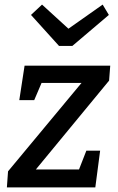

<svg xmlns="http://www.w3.org/2000/svg" viewBox="-20 -816 515 836"><path d="M87 -530H460L455 -465L136 -78H324L356 -160H416L395 0H10L15 -70L335 -455H161L129 -380H64ZM278 -691 427 -796 454 -751 295 -616H237L115 -751L163 -796Z"/></svg>

Font: Bitter
Style: Italic
Weight: 400
Italic angle: -9°
Designer: Sol Matas
Foundry: Sol Matas
Version: Version 1.001